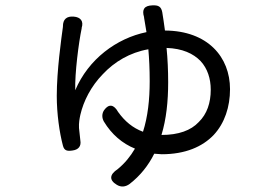

<svg xmlns="http://www.w3.org/2000/svg" viewBox="-20 -628 1020 717"><path d="M778 -124C819 -168 839 -229 839 -295C839 -415 756 -513 596 -514C593 -539 589 -562 586 -582C582 -604 571 -609 549 -608C519 -607 509 -593 518 -564C518 -563 518 -563 518 -562L527 -508C415 -485 310 -407 261 -291C259 -354 274 -470 285 -522C285 -523 285 -523 285 -524C293 -549 281 -564 255 -566C229 -568 215 -556 215 -530C215 -529 215 -529 215 -528C209 -484 192 -364 192 -270C192 -203 202 -133 215 -84C220 -65 231 -63 251 -66C273 -69 284 -82 280 -104C278 -121 276 -139 275 -150C274 -169 277 -185 280 -199C292 -251 320 -306 364 -351C407 -397 465 -432 534 -444C537 -410 539 -371 539 -325C539 -256 532 -192 514 -136C476 -150 446 -175 421 -210C406 -237 387 -242 369 -217C360 -204 360 -188 368 -174C397 -126 437 -92 484 -73C467 -44 446 -18 419 4C390 23 386 44 416 62C432 72 449 70 464 59C504 28 534 -10 556 -54L584 -52C672 -52 736 -80 778 -124ZM729 -400C755 -372 767 -334 767 -293C767 -244 753 -202 722 -172C693 -141 647 -124 583 -124C601 -183 608 -249 608 -321C608 -365 606 -408 602 -449C661 -447 702 -428 729 -400Z"/></svg>

Font: GenSenRounded2 TW R
Style: Regular
Weight: 400
Version: Version 2.100;PS 2.1;hotconv 16.6.51;makeotf.lib2.5.65220 DE